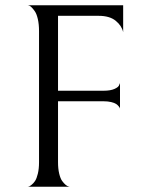

<svg xmlns="http://www.w3.org/2000/svg" viewBox="-20 -708 536 728"><path d="M354 -648H200V-364H373Q399 -364 414.5 -371Q430 -378 432 -386L435 -393V-295Q435 -296 434.5 -298Q434 -300 430 -305Q426 -310 420 -314Q414 -318 401.5 -321Q389 -324 373 -324H200V-93Q200 -68 204.5 -49.5Q209 -31 215.5 -22Q222 -13 228.5 -7.5Q235 -2 240 -1L244 0H85Q87 0 90 -1Q93 -2 100 -7.5Q107 -13 113 -22Q119 -31 123.5 -49.5Q128 -68 128 -93V-590Q128 -616 123.5 -635.5Q119 -655 112.5 -664.5Q106 -674 100 -680Q94 -686 90 -687L85 -688H447V-586Q442 -610 419 -629Q396 -648 354 -648Z"/></svg>

Font: Bellefair
Style: Regular
Weight: 400
Designer: Nick Shinn, Liron Lavi Turkenic
Foundry: Shinntype
Version: Version 1.003;PS 001.003;hotconv 1.0.88;makeotf.lib2.5.64775